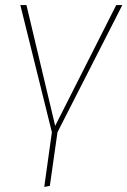

<svg xmlns="http://www.w3.org/2000/svg" viewBox="-20 -539 501 755"><path d="M461 -519 206 -19 176 192 154 196 184 -19 60 -519H84L197 -44L437 -519Z"/></svg>

Font: Fira Sans Thin
Style: Italic
Weight: 250
Italic angle: -8°
Designer: Carrois Corporate & Edenspiekermann AG
Foundry: Carrois Corporate GbR & Edenspiekermann AG
Version: Version 4.203